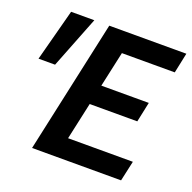

<svg xmlns="http://www.w3.org/2000/svg" viewBox="-118 -776 894 894"><g transform="rotate(20 328.5 -329.0)"><path d="M573 0H132L275 -658H657L636 -558H374L274 -100H595ZM230 -284 252 -383H571L550 -284ZM100 -401H18L86 -658H201Z"/></g></svg>

Font: Ysabeau Office
Style: Bold Italic
Weight: 700
Italic angle: -12°
Designer: Christian Thalmann (Catharsis Fonts)
Version: Version 2.001;gftools[0.9.30]; featfreeze: tnum,lnum,ss02